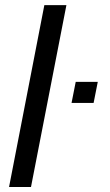

<svg xmlns="http://www.w3.org/2000/svg" viewBox="-20 -745 440 765"><path d="M244.6 -724.6 103.5 0H16.1L156.7 -724.6ZM369.6 -418.9 353 -335H265.1L281.7 -418.9Z"/></svg>

Font: Arimo
Style: Italic
Weight: 400
Italic angle: -12°
Designer: Steve Matteson
Foundry: Monotype Imaging Inc.
Version: Version 1.33